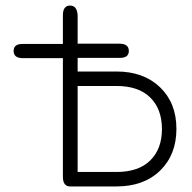

<svg xmlns="http://www.w3.org/2000/svg" viewBox="-20 -663 690 690"><path d="M206 -505V-608Q206 -643 232 -643Q257 -643 259 -608V-506H409Q443 -506 443 -480Q443 -455 411 -455H259V-406H399Q496 -406 555 -349.5Q614 -293 614 -200Q614 -107 555.5 -50Q497 7 399 7H232Q206 7 206 -28V-454H62Q29 -454 29 -480Q29 -505 60 -505ZM399 -354H259V-45H399Q478 -45 520 -86.5Q562 -128 562 -199Q562 -271 520 -312.5Q478 -354 399 -354Z"/></svg>

Font: Jura
Style: Regular
Weight: 400
Designer: Daniel Johnson, Alexei Vanyashin
Foundry: Daniel Johnson
Version: Version 5.103